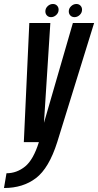

<svg xmlns="http://www.w3.org/2000/svg" viewBox="-82 -713 492 963"><path d="M37.5 0 65 -597.5H170.5L138.5 -97L283.5 -597.5H390L205 0Q163.5 130.5 98.5 180.2Q33.5 230 -62 230L-49.5 156Q2 156 44 122Q85.5 88 113 0ZM174 -627Q161.5 -627 153.5 -635.2Q145.5 -643.5 145.5 -656Q145.5 -671 157 -682Q168.5 -693 183.5 -693Q196 -693 204 -684.8Q212 -676.5 212 -664.5Q212 -649 200.2 -638Q188.5 -627 174 -627ZM292 -627Q279 -627 271 -635.2Q263 -643.5 263 -656Q263 -671 274.8 -682Q286.5 -693 301 -693Q313.5 -693 321.5 -684.8Q329.5 -676.5 329.5 -664.5Q329.5 -649 317.8 -638Q306 -627 292 -627Z"/></svg>

Font: Anybody Condensed Medium
Style: Italic
Weight: 500
Width: 3
Italic angle: -10°
Designer: Tyler Finck
Foundry: Etcetera Type Company
Version: Version 1.010; ttfautohint (v1.8.3) -l 8 -r 50 -G 200 -x 14 